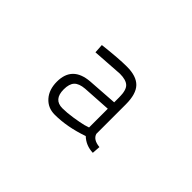

<svg xmlns="http://www.w3.org/2000/svg" viewBox="-49 -830 616 616"><g transform="rotate(45 259.0 -522.5)"><path d="M346 -571V-437Q352 -417 383 -414L381 -386Q349 -387 327 -408Q264 -386 208 -386Q177 -386 157.5 -408Q138 -430 138 -466Q138 -536 213 -542L315 -549V-572Q315 -604 303 -615.5Q291 -627 263 -627L159 -620L157 -651Q226 -659 263 -659Q306 -659 326 -638.5Q346 -618 346 -571ZM315 -520 218 -514Q193 -512 182 -500.5Q171 -489 171 -464Q171 -418 211 -418Q231 -418 257 -422Q283 -426 299 -430L315 -435Z"/></g></svg>

Font: TitilliumText22L Xb
Style: Bold
Weight: 400
Designer: Campivisivi
Foundry: Campivisivi
Version: 1.000